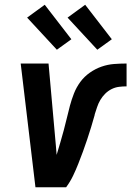

<svg xmlns="http://www.w3.org/2000/svg" viewBox="-20 -787 552 807"><path d="M129 0 67 -520H184L215 -173Q216 -164 216.5 -154.5Q217 -145 218 -136Q218 -136 218 -136Q218 -136 218 -136Q226 -162 233.5 -188Q241 -214 248 -239.5Q255 -265 261 -291Q267 -317 274 -343Q281 -369 291 -394.5Q301 -420 317.5 -442.5Q334 -465 357.5 -481.5Q381 -498 407 -507Q433 -516 459.5 -518Q486 -520 512 -520V-424Q496 -424 480 -422Q464 -420 449 -412.5Q434 -405 422 -393Q410 -381 401.5 -366.5Q393 -352 388 -336.5Q383 -321 378 -306V-304Q371 -278 363 -252.5Q355 -227 346.5 -201Q338 -175 328.5 -149.5Q319 -124 309 -98.5Q299 -73 287 -48Q275 -23 258 0ZM389 -578 264 -713 338 -767 450 -622ZM219 -578 94 -713 168 -767 280 -622Z"/></svg>

Font: Iosevka SS04
Style: Bold Italic
Weight: 700
Italic angle: -9°
Monospace: yes
Designer: Belleve Invis
Foundry: Belleve Invis
Version: Version 19.0.0; ttfautohint (v1.8.4)